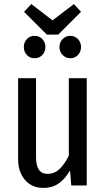

<svg xmlns="http://www.w3.org/2000/svg" viewBox="-20 -911 519 943"><path d="M406 0H330L324 -74Q299 -31 267.5 -9.5Q236 12 194 12Q137 12 103 -27Q69 -66 69 -129V-527H157V-138Q157 -57 214 -57Q247 -57 272 -80.5Q297 -104 318 -146V-527H406ZM378 -853 266 -741H210L98 -853L134 -891L238 -811L343 -891ZM203 -680Q203 -657 188 -641Q173 -625 150 -625Q127 -625 112 -641Q97 -657 97 -680Q97 -703 112 -719Q127 -735 150 -735Q173 -735 188 -719Q203 -703 203 -680ZM378 -680Q378 -657 363 -641Q348 -625 325 -625Q303 -625 287.5 -641Q272 -657 272 -680Q272 -703 287.5 -719Q303 -735 325 -735Q348 -735 363 -719Q378 -703 378 -680Z"/></svg>

Font: Fira Sans Compressed
Style: Regular
Weight: 400
Width: 1
Designer: bBox Type GmbH & Carrois Corporate GbR & Edenspiekermann AG
Foundry: bBox Type GmbH & Carrois Corporate GbR & Edenspiekermann AG
Version: Version 4.301